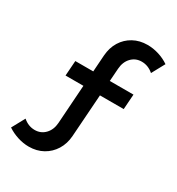

<svg xmlns="http://www.w3.org/2000/svg" viewBox="-181 -862 915 991"><g transform="rotate(30 276.5 -366.0)"><path d="M466.8 -398.4H325.2L307.6 -146Q304.2 -98.6 281.7 -62.5Q259.3 -26.4 222.4 -5.9Q185.5 14.6 138.7 14.6Q105.5 14.6 72 3.9Q38.6 -6.8 10.7 -25.4L52.7 -102.5Q84 -75.2 122.1 -75.2Q158.7 -75.2 183.3 -100.8Q208 -126.5 210.9 -168L226.6 -398.4H120.1L126.5 -488.3H233.4L240.2 -586.9Q243.7 -634.8 265.9 -670.7Q288.1 -706.5 325 -726.8Q361.8 -747.1 408.7 -747.1Q442.4 -747.1 476.1 -736.6Q509.8 -726.1 537.6 -707L495.6 -629.9Q464.4 -657.2 425.8 -657.2Q389.2 -657.2 364.7 -631.6Q340.3 -606 337.4 -564L332 -488.3H473.1Z"/></g></svg>

Font: Kumbh Sans Medium
Style: Regular
Weight: 500
Version: Version 1.005